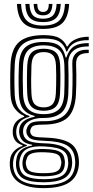

<svg xmlns="http://www.w3.org/2000/svg" viewBox="-20 -790 480 992"><path d="M205.2 182Q124 182 79.4 153.6Q34.8 125.2 30.8 66Q30 57 30.5 48.4Q31 39.8 32.5 31.8Q36 7.5 53.8 -10.5Q71.5 -28.5 96 -35.5V-39.8Q71.8 -47.8 60.5 -61.9Q49.2 -76 46.2 -97Q45.8 -101.8 45.8 -107.9Q45.8 -114 46.2 -119.8Q49.2 -145 63.5 -161Q77.8 -177 104.8 -186.5V-191.2Q79 -200.5 57.9 -227.1Q36.8 -253.8 34.5 -299.5Q33.5 -320.2 33.1 -339Q32.8 -357.8 32.8 -376.4Q32.8 -395 33.1 -414.8Q33.5 -434.5 34.5 -456.8Q38.5 -538.5 79.2 -573.5Q120 -608.5 205.8 -608.5Q260.8 -608.5 287.2 -593Q313.8 -577.5 325 -550.2H329.2Q341 -571.5 361.4 -582.4Q381.8 -593.2 403 -597Q424.2 -600.8 438.5 -600V-582.5Q390 -583 363.4 -567.2Q336.8 -551.5 326.8 -523.8H322.5Q314 -556 288.9 -573.4Q263.8 -590.8 205.8 -590.8Q130 -590.8 94.9 -559.2Q59.8 -527.8 56.2 -456.5Q55 -429 54.5 -405Q54 -381 54.4 -355.9Q54.8 -330.8 56 -300Q58.8 -250.5 79.9 -225Q101 -199.5 132 -191.2V-186.5Q99.5 -177.8 83.6 -161.4Q67.8 -145 64.5 -120.2Q63.5 -114.5 63.6 -108.5Q63.8 -102.5 64.5 -96.5Q66.8 -77 78.8 -63Q90.8 -49 118.8 -40.5V-36.2Q88.2 -26.5 71.5 -10Q54.8 6.5 50.2 31.8Q48.2 40.2 47.5 48.5Q46.8 56.8 47.5 66Q52.2 120.5 91.2 143.5Q130.2 166.5 205.2 166.5Q282.2 166.5 321.5 143.6Q360.8 120.8 367.8 66Q369 57.8 368.9 49.4Q368.8 41 367.5 31.8Q362 -19.2 323.9 -39.9Q285.8 -60.5 209.2 -62.5Q175 -63.5 157 -67.5Q139 -71.5 131 -78.9Q123 -86.2 118.8 -96.5Q116.8 -101.5 116.1 -108.6Q115.5 -115.8 116.8 -120.5Q123.2 -145.5 140.8 -155Q158.2 -164.5 205.8 -163.8Q277 -163 312.6 -194.4Q348.2 -225.8 352.8 -299.2Q354.2 -327 354.6 -352.1Q355 -377.2 354.8 -403.4Q354.5 -429.5 353.5 -460.5Q352.5 -495.8 373.5 -515.4Q394.5 -535 438.5 -533.2V-515.8Q403.8 -516.5 388 -502.6Q372.2 -488.8 373.2 -456.8Q374.2 -428.2 374.4 -402.4Q374.5 -376.5 374.1 -351.2Q373.8 -326 372.2 -299.2Q367.2 -217.5 328.8 -182Q290.2 -146.5 205.8 -146.2Q176.8 -146.2 162.9 -143.2Q149 -140.2 144 -133.6Q139 -127 136.2 -116.2Q135.8 -114.5 135.8 -110.5Q135.8 -106.5 137.2 -103.2Q140.5 -94.5 146.2 -89.6Q152 -84.8 166.2 -82.5Q180.5 -80.2 209.2 -79.5Q294.8 -77.2 337.8 -53.1Q380.8 -29 387 31.8Q388 41.2 388 49.1Q388 57 387 66Q380.5 125.5 335.8 153.8Q291 182 205.2 182ZM205.2 135.8Q251.2 135.8 277.8 127.9Q304.2 120 316.4 104.5Q328.5 89 331.5 66.2Q332.8 59.2 332.6 50.9Q332.5 42.5 330.8 31.5Q327.8 7.5 313.1 -5.9Q298.5 -19.2 272.5 -25.4Q246.5 -31.5 209.2 -33.5Q151.5 -36.8 121.4 -21.5Q91.2 -6.2 82.5 31.8Q80.2 40.2 79.8 48.8Q79.2 57.2 80.2 66.5Q84.8 107 116.1 121.4Q147.5 135.8 205.2 135.8ZM205.2 120.8Q151.8 120.8 126.1 109Q100.5 97.2 97 66.2Q95.5 58 96.1 48.6Q96.8 39.2 98.8 31.5Q105.2 0.2 131.9 -10.6Q158.5 -21.5 210.2 -20Q242 -19.2 263.6 -14.8Q285.2 -10.2 297.8 0.5Q310.2 11.2 313.2 31.8Q315.5 41 315.5 49.2Q315.5 57.5 314 66.2Q309 98.2 283 109.5Q257 120.8 205.2 120.8ZM205.2 104.8Q231.5 104.8 250.1 102Q268.8 99.2 279.9 91Q291 82.8 294.2 66.5Q297.2 57.5 297.1 49.1Q297 40.8 293.5 31.8Q291 17.2 280.2 10.1Q269.5 3 251.6 0.2Q233.8 -2.5 209.2 -3.2Q165.5 -5 143.8 3Q122 11 118 31.2Q114 40 113.4 49.1Q112.8 58.2 115.5 66.5Q120 90 141.8 97.4Q163.5 104.8 205.2 104.8ZM205.2 151.8Q135.5 151.8 101.2 133.2Q67 114.8 62.8 66.8Q62 57.2 62.5 49Q63 40.8 64.8 31.8Q69.2 2.2 88.8 -14.4Q108.2 -31 146.2 -38V-42.2Q114.8 -47.2 99.8 -60.4Q84.8 -73.5 80 -96.8Q78.8 -103 78.6 -107.9Q78.5 -112.8 79.2 -120.2Q81.5 -146.5 101.8 -163.2Q122 -180 158.8 -186.5V-191Q120.8 -200 100.5 -225.2Q80.2 -250.5 77.5 -302Q76.5 -325.2 76.1 -349Q75.8 -372.8 76.1 -398.6Q76.5 -424.5 77.8 -454.8Q80.8 -519.8 111.9 -546.5Q143 -573.2 205.8 -573.2Q259 -573.2 284.2 -554.8Q309.5 -536.2 319 -493.2H323.2Q332.2 -519.8 346 -536Q359.8 -552.2 382.1 -559.8Q404.5 -567.2 438.5 -567.2V-549.8Q385.5 -551.2 357.9 -526.9Q330.2 -502.5 332.8 -456.2Q334 -430.2 334.1 -402.6Q334.2 -375 334 -349.1Q333.8 -323.2 332.8 -302.5Q328.5 -233.8 296.4 -206.9Q264.2 -180 205.8 -180.5Q180.2 -181 157.5 -175Q134.8 -169 119.5 -156.4Q104.2 -143.8 100.2 -124.2Q99 -118 99 -110.5Q99 -103 100.2 -97.5Q106.5 -70.5 131 -60.8Q155.5 -51 209.5 -49.5Q253.5 -48.5 284 -39.6Q314.5 -30.8 331.5 -13.1Q348.5 4.5 351.5 32Q352.8 41.2 352.9 49.5Q353 57.8 351.8 66.2Q345.2 113.2 309.2 132.5Q273.2 151.8 205.2 151.8ZM205.8 -200.2Q257.2 -200.2 282.9 -223.8Q308.5 -247.2 311.8 -303.8Q312.8 -324.5 313.2 -348.6Q313.8 -372.8 313.6 -399.4Q313.5 -426 312.5 -453.8Q310 -512 282.5 -533.9Q255 -555.8 205.8 -555.8Q153 -555.8 127.5 -532.4Q102 -509 99.2 -453.2Q97.5 -413.5 97.6 -375.4Q97.8 -337.2 99.2 -303Q102 -249 127.6 -224.6Q153.2 -200.2 205.8 -200.2ZM205.8 -217.8Q165.2 -217.8 144.2 -237Q123.2 -256.2 120.8 -304.2Q119.2 -340 119.2 -378.1Q119.2 -416.2 120.8 -452Q123.2 -499.8 143.9 -519Q164.5 -538.2 205.8 -538.2Q248 -538.2 268.4 -519Q288.8 -499.8 290.8 -453Q292 -427.2 292.1 -401.9Q292.2 -376.5 291.8 -352.1Q291.2 -327.8 290.2 -304.8Q287.5 -257 266.9 -237.4Q246.2 -217.8 205.8 -217.8ZM205.8 -235.2Q235.5 -235.2 250.9 -251Q266.2 -266.8 268.5 -306.5Q269.8 -328.8 270.1 -352.6Q270.5 -376.5 270.4 -401.5Q270.2 -426.5 269.2 -452Q267.5 -490.2 252.1 -505.5Q236.8 -520.8 205.8 -520.8Q175.2 -520.8 159.8 -505.2Q144.2 -489.8 142.5 -451Q141 -415 140.9 -378.2Q140.8 -341.5 142.5 -305.2Q144.2 -266.2 160 -250.8Q175.8 -235.2 205.8 -235.2ZM202.2 -640.5Q133.2 -640.5 102 -670.6Q70.8 -700.8 67.5 -769.8H89Q91.8 -709.8 118.1 -683.9Q144.5 -658 202.2 -658Q260 -658 286.4 -683.9Q312.8 -709.8 315.5 -769.8H337.2Q333.5 -700.8 302.2 -670.6Q271 -640.5 202.2 -640.5ZM202.2 -675.8Q155.5 -675.8 134.2 -697.5Q113 -719.2 110.8 -769.8H132.2Q134 -728.8 150.2 -711Q166.5 -693.2 202.2 -693.2Q238 -693.2 254.2 -711Q270.5 -728.8 272.5 -769.8H294Q291.5 -719.2 270.2 -697.5Q249 -675.8 202.2 -675.8ZM202.2 -710.8Q177.8 -710.8 166.4 -724.4Q155 -738 153.8 -769.8H172.8Q172.8 -747.5 180.4 -737.9Q188 -728.2 202.2 -728.2Q217 -728.2 224.6 -737.9Q232.2 -747.5 232 -769.8H251Q249.2 -738 238 -724.4Q226.8 -710.8 202.2 -710.8Z"/></svg>

Font: Big Shoulders Inline Display Thin
Style: Bold
Weight: 700
Version: Version 2.002